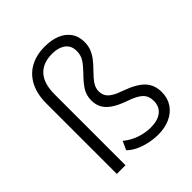

<svg xmlns="http://www.w3.org/2000/svg" viewBox="-199 -837 969 969"><g transform="rotate(-45 285.5 -352.0)"><path d="M371 8Q339 8 306.5 1Q274 -6 246.5 -19Q219 -32 200 -51L221 -97Q254 -70 292.5 -57Q331 -44 369 -44Q419 -44 447 -66Q475 -88 475 -129Q475 -164 453 -185Q431 -206 377 -224Q332 -240 305 -258.5Q278 -277 265.5 -300Q253 -323 253 -353Q253 -389 270.5 -417Q288 -445 324 -481Q350 -508 364 -530Q378 -552 378 -582Q378 -608 366 -625Q354 -642 331.5 -651Q309 -660 280 -660Q214 -660 179 -621.5Q144 -583 144 -506V0H82V-502Q82 -569 106 -616Q130 -663 174.5 -687.5Q219 -712 279 -712Q328 -712 363.5 -697Q399 -682 418.5 -654Q438 -626 438 -586Q438 -558 429 -536Q420 -514 404.5 -494Q389 -474 368 -453Q338 -423 325 -402.5Q312 -382 312 -360Q312 -340 320.5 -325Q329 -310 349.5 -297.5Q370 -285 403 -274Q473 -249 504 -216Q535 -183 535 -131Q535 -89 514 -57.5Q493 -26 456 -9Q419 8 371 8Z"/></g></svg>

Font: Nunito Sans 10pt SemiCondensed Light
Style: Regular
Weight: 300
Width: 4
Designer: Vernon Adams
Foundry: Vernon Adams
Version: Version 3.101;gftools[0.9.27]